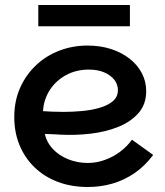

<svg xmlns="http://www.w3.org/2000/svg" viewBox="-20 -740 659 767"><path d="M331 7Q264 7 209.5 -14Q155 -35 116.5 -73Q78 -111 57.5 -161.5Q37 -212 37 -272Q37 -337 60.5 -389.5Q84 -442 124.5 -480Q165 -518 218 -538Q271 -558 329 -558Q381 -558 424 -544Q467 -530 498.5 -505Q530 -480 547 -447Q564 -414 564 -376Q564 -323 533 -288Q502 -253 452 -233Q402 -213 342 -206Q282 -199 223 -202Q213 -203 198 -203.5Q183 -204 171.5 -204.5Q160 -205 159 -205Q166 -172 190.5 -145.5Q215 -119 252 -104Q289 -89 331 -89Q365 -89 398.5 -101Q432 -113 460 -134Q488 -155 507 -182L592 -121Q559 -77 517.5 -48.5Q476 -20 429 -6.5Q382 7 331 7ZM233 -293Q270 -293 308 -296.5Q346 -300 378.5 -309.5Q411 -319 431 -336Q451 -353 451 -380Q451 -403 436.5 -421.5Q422 -440 396 -451Q370 -462 335 -462Q283 -462 242 -439Q201 -416 177.5 -378Q154 -340 152 -296Q166 -295 187 -294Q208 -293 233 -293ZM133 -720H499V-635H133Z"/></svg>

Font: Parkinsans Medium
Style: Regular
Weight: 500
Designer: Red Stone, Indian Type Foundry
Foundry: Indian Type Foundry
Version: Version 1.000